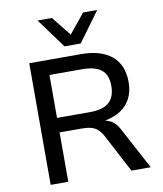

<svg xmlns="http://www.w3.org/2000/svg" viewBox="-99 -1017 931 1096"><g transform="rotate(-10 366.5 -468.5)"><path d="M105 0V-705H404Q520 -705 582.5 -653Q645 -601 645 -501Q645 -446 624 -406Q603 -366 565 -341.5Q527 -317 477 -308L479 -306L487 -304Q508 -298 526 -282Q544 -266 561 -232L685 0H573L458 -219Q443 -246 426.5 -260.5Q410 -275 387.5 -280.5Q365 -286 334 -286H207V0ZM207 -370H397Q474 -370 509 -401.5Q544 -433 544 -497Q544 -561 507.5 -590Q471 -619 393 -619H207ZM320 -765 194 -937H277L367 -825L458 -937H540L414 -765Z"/></g></svg>

Font: Nunito Sans 7pt Medium
Style: Regular
Weight: 500
Designer: Vernon Adams
Foundry: Vernon Adams
Version: Version 3.101;gftools[0.9.27]